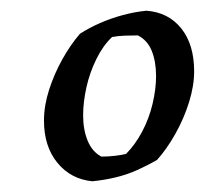

<svg xmlns="http://www.w3.org/2000/svg" viewBox="-20 -732 382 358"><path d="M152 -394Q112 -398 87 -428.5Q62 -459 62 -507Q62 -535 71.5 -564.5Q81 -594 96 -621Q111 -648 129 -669Q146 -680 166.5 -689Q187 -698 209.5 -704Q232 -710 253 -712Q294 -709 318 -679Q342 -649 342 -599Q342 -572 332.5 -541.5Q323 -511 307 -482.5Q291 -454 273 -434Q256 -424 236 -415Q216 -406 194.5 -401Q173 -396 152 -394ZM169 -440Q182 -440 194.5 -441.5Q207 -443 215 -445Q232 -462 245 -486.5Q258 -511 264.5 -538.5Q271 -566 271 -590Q271 -617 263 -637Q255 -657 237 -666Q224 -666 212 -665.5Q200 -665 189 -663Q172 -647 159.5 -621.5Q147 -596 141 -568.5Q135 -541 135 -517Q135 -490 143.5 -469.5Q152 -449 169 -440Z"/></svg>

Font: Labrada Medium
Style: Italic
Weight: 500
Italic angle: -7°
Designer: Mercedes Jáuregui
Foundry: Omnibus-Type Team
Version: Version 1.000